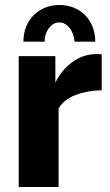

<svg xmlns="http://www.w3.org/2000/svg" viewBox="-20 -750 440 770"><path d="M218 -660Q194 -660 176.5 -637.5Q159 -615 159 -583H74Q74 -615 84.5 -642Q95 -669 114.5 -688.5Q134 -708 160 -719Q186 -730 218 -730Q250 -730 276.5 -719Q303 -708 322 -688.5Q341 -669 351.5 -642Q362 -615 362 -583H279Q276 -617 258.5 -638.5Q241 -660 218 -660ZM388 -388Q330 -387 283 -369Q236 -351 215 -315V0H55V-525H202V-419Q229 -472 271.5 -502Q314 -532 362 -533Q373 -533 378 -533Q383 -533 388 -532Z"/></svg>

Font: Oxford Sans
Style: Regular
Weight: 800
Designer: Matt McInerney, Pablo Impallari, Rodrigo Fuenzalida
Foundry: Matt McInerney, Pablo Impallari, Rodrigo Fuenzalida
Version: Version 3.000g; ttfautohint (v1.5) -l 8 -r 28 -G 28 -x 14 -D